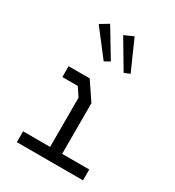

<svg xmlns="http://www.w3.org/2000/svg" viewBox="-204 -991 1007 1105"><g transform="rotate(30 300.0 -439.0)"><path d="M120 -532.5H260L340 -414V-77H520V-5H80.5V-77H260V-404L222.5 -460.5H120ZM363 -871.5 451 -673 413.5 -657.5 302.5 -844.5ZM205 -863.5 317 -677.5 281 -657.5 148.5 -829.5Z"/></g></svg>

Font: Kode Mono
Style: Regular
Weight: 400
Monospace: yes
Designer: Isa Ozler
Foundry: Kadena LLC
Version: Version 1.000;gftools[0.9.28]